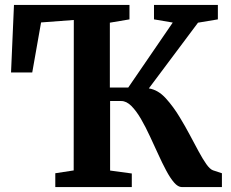

<svg xmlns="http://www.w3.org/2000/svg" viewBox="-20 -763 942 783"><path d="M205.5 0V-56.5L280.5 -68L281 -681.5L147.5 -671.5L111.5 -467.5H25L37 -743H508V-684L428 -670.5V-406H503L684.5 -671L608 -684V-743H868.5V-684L787.5 -670.5L587 -402.5Q625 -396.5 656.2 -362Q687.5 -327.5 713.5 -284Q734.5 -249.5 753.5 -213.8Q772.5 -178 789.5 -146.5Q806.5 -115 821.2 -94Q836 -73 848.5 -68.5L885 -56.5V0H722Q706 0 690 -18.5Q674 -37 657.8 -67.5Q641.5 -98 625 -134.5Q608.5 -171 591.5 -207Q574 -245 555 -277.8Q536 -310.5 515.8 -330.8Q495.5 -351 474.5 -351H429V-67.5L517.5 -55.5V0Z"/></svg>

Font: Merriweather 28pt
Style: Bold
Weight: 700
Version: Version 2.100